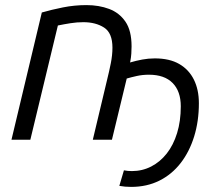

<svg xmlns="http://www.w3.org/2000/svg" viewBox="-20 -548 866 753"><path d="M494 185Q482 185 470.5 184Q459 183 448 181L466 120Q481 123 497 123Q538 123 573 105Q608 87 634 54Q660 21 674.5 -26Q689 -73 689 -131Q689 -190 657 -222.5Q625 -255 564 -255Q539 -255 516.5 -250Q494 -245 477 -240L419 0H344L400 -235Q408 -267 414.5 -299.5Q421 -332 421 -361Q421 -419 388 -440Q355 -461 307 -461Q282 -461 256.5 -457Q231 -453 207 -448L99 0H25L144 -499Q182 -510 227 -519Q272 -528 319 -528Q368 -528 408 -513Q448 -498 472 -463Q496 -428 496 -366Q496 -352 495 -337.5Q494 -323 491 -307L490 -303Q514 -310 538 -314.5Q562 -319 587 -319Q645 -319 683 -297Q721 -275 740.5 -235.5Q760 -196 760 -143Q760 -73 741.5 -13Q723 47 688.5 91.5Q654 136 605 160.5Q556 185 494 185Z"/></svg>

Font: Ubuntu Sans
Style: Italic
Weight: 400
Italic angle: -13.5°
Designer: Dalton Maag Ltd
Foundry: Dalton Maag Ltd
Version: Version 1.006